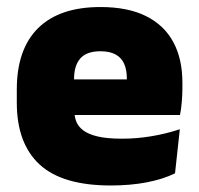

<svg xmlns="http://www.w3.org/2000/svg" viewBox="-20 -528 580 560"><path d="M303 13Q161.5 13 95.2 -48.5Q29 -110 29 -228.5V-267Q29 -384.5 91.2 -446Q153.5 -507.5 273 -507.5Q352.5 -507.5 405.5 -481.2Q458.5 -455 485.2 -405.8Q512 -356.5 512 -287V-271.5Q512 -251.5 510.2 -230.8Q508.5 -210 505 -192.5H346.5Q348.5 -223 349.2 -250Q350 -277 350 -298.5Q350 -324.5 342 -342.2Q334 -360 317 -369.2Q300 -378.5 273 -378.5Q232.5 -378.5 214.2 -357.5Q196 -336.5 196 -298V-253.5L197 -234.5V-203.5Q197 -188 202.5 -173.5Q208 -159 222.8 -147.8Q237.5 -136.5 264.8 -130Q292 -123.5 335.5 -123.5Q380 -123.5 422.5 -130.8Q465 -138 504.5 -151L490.5 -22.5Q456 -5.5 408.2 3.8Q360.5 13 303 13ZM122.5 -192.5V-296.5H469.5V-192.5Z"/></svg>

Font: Anek Gujarati Medium ExtraBold
Style: Regular
Weight: 800
Version: Version 1.003